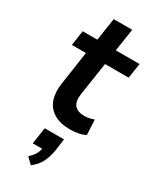

<svg xmlns="http://www.w3.org/2000/svg" viewBox="-236 -717 884 1079"><g transform="rotate(30 206.5 -178.0)"><path d="M257 10Q193 10 152 -15Q111 -40 95.5 -85Q80 -130 89 -190L121 -407H30L44 -504H139L161 -650H281L259 -504H413L398 -407H245L213 -197Q205 -144 225 -120Q245 -96 289 -96Q305 -96 321 -99.5Q337 -103 351 -108L356 -11Q337 0 310 5Q283 10 257 10ZM168 294 130 257Q155 236 166 214Q177 192 180 166L202 182H116L132 75H257L246 155Q238 199 221.5 232.5Q205 266 168 294Z"/></g></svg>

Font: Nunitoga
Style: Bold Italic
Weight: 700
Italic angle: -9°
Designer: Vernon Adams
Foundry: Vernon Adams
Version: Version 1.0